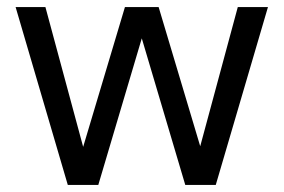

<svg xmlns="http://www.w3.org/2000/svg" viewBox="-20 -521 799 541"><path d="M171 0 24 -501H108L223 -75L205 -76L332 -501H427L554 -76L535 -75L650 -501H735L588 0H502L370 -445H389L257 0Z"/></svg>

Font: DVN - DM Sans
Style: Regular
Weight: 400
Designer: Colophon Foundry, Jonny Pinhorn
Foundry: Colophon Foundry
Version: Version 4.004;gftools[0.9.30]